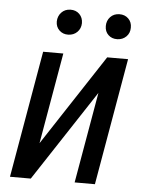

<svg xmlns="http://www.w3.org/2000/svg" viewBox="-52 -754 598 796"><g transform="rotate(5 247.0 -356.0)"><path d="M129.4 -149.4 377.9 -528.3H464.8L373 0H288.6L354.5 -378.4L106 0H19.5L111.3 -528.3H195.3ZM156.7 -658.2Q157.2 -680.7 171.6 -696Q186 -711.4 209 -711.9Q231.9 -712.4 246.6 -697.8Q261.2 -683.1 261.2 -660.2Q260.7 -637.7 245.8 -623Q231 -608.4 208.5 -607.9Q186.5 -607.4 171.6 -621.6Q156.7 -635.7 156.7 -658.2ZM360.8 -657.2Q360.8 -679.7 375.2 -695.1Q389.6 -710.4 412.6 -710.9Q435.5 -711.4 450.4 -696.8Q465.3 -682.1 464.8 -659.2Q464.8 -636.7 450 -622.1Q435.1 -607.4 412.6 -606.9Q390.1 -606.4 375.5 -620.4Q360.8 -634.3 360.8 -657.2Z"/></g></svg>

Font: Roboto Condensed
Style: Italic
Weight: 400
Italic angle: -12°
Designer: Christian Robertson
Foundry: Google
Version: Version 3.0